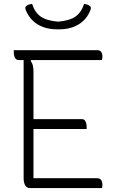

<svg xmlns="http://www.w3.org/2000/svg" viewBox="-20 -955 590 975"><path d="M50 -700H476Q485 -700 490.5 -695Q496 -690 498 -683Q500 -676 500 -669Q500 -662 499.5 -658Q499 -654 497 -650H73Q66 -650 60.5 -655.5Q55 -661 52.5 -670Q50 -679 50 -690Q50 -692 50 -695Q50 -698 50 -700ZM120 -350H397Q405 -350 410 -344.5Q415 -339 417.5 -330Q420 -321 420 -310Q420 -309 420 -307Q420 -305 420 -303.5Q420 -302 420 -300H120ZM131 0Q125 0 119 -3Q113 -6 109 -12Q105 -18 102.5 -27.5Q100 -37 100 -49Q100 -110 100 -175.5Q100 -241 100 -307.5Q100 -374 100 -438.5Q100 -503 100 -563Q100 -623 100 -675H151L136 -645Q144 -635 147 -622Q150 -609 150 -589Q150 -525 150 -457Q150 -389 150 -320Q150 -251 150 -183Q150 -115 150 -50H472Q487 -50 493.5 -41Q500 -32 500 -16Q500 -12 499.5 -7Q499 -2 498 0ZM407 -935Q417 -934 425 -931Q433 -928 438 -923Q441 -920 441.5 -915Q442 -910 438 -901Q426 -871 404 -850Q382 -829 351 -817.5Q320 -806 279 -806H271Q231 -806 199.5 -817.5Q168 -829 146.5 -850Q125 -871 112 -901Q108 -910 108.5 -915Q109 -920 112 -923Q117 -928 125 -931Q133 -934 143 -935Q157 -892 186.5 -871Q216 -850 275 -845Q334 -850 363.5 -871Q393 -892 407 -935Z"/></svg>

Font: Recursive Casual Light
Style: Regular
Weight: 300
Version: Version 1.047